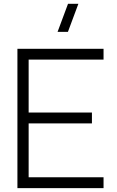

<svg xmlns="http://www.w3.org/2000/svg" viewBox="-20 -972 605 992"><path d="M331 -807.5H277.5L331.5 -952.5H385ZM70 0V-720H515V-664H128V-390.5H455V-334.5H128V-56H515V0Z"/></svg>

Font: Vela Sans Light
Style: Regular
Weight: 300
Designer: Principal design: Mikhail Sharanda - project Manrope.
Design modification: Ravid Balaliev
Foundry: Mikhail Sharanda
Version: Version 1.001